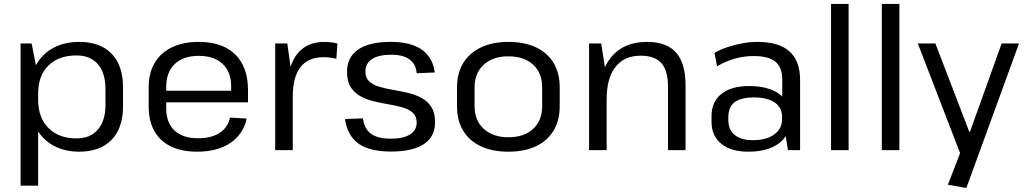

<svg xmlns="http://www.w3.org/2000/svg" viewBox="-20 -760 5187 972"><path d="M379.9 7.9Q305.6 7.9 249.5 -23.5Q193.4 -54.8 162.5 -112Q131.6 -169.1 131.5 -246V-298.4Q131.6 -375.3 162.7 -431.2Q193.7 -487 249.7 -517.5Q305.7 -547.9 381.1 -547.9Q487.1 -547.9 545 -488.1Q602.8 -428.3 602.8 -318.6V-221.4Q602.8 -111.7 544.7 -51.9Q486.5 7.9 379.9 7.9ZM84.2 -540H140.1L173.1 -372.3V180H84.2ZM367.7 -59.4Q437.2 -59.4 475.6 -104.1Q513.9 -148.8 513.9 -228.6V-309.2Q513.9 -390.7 475.6 -435Q437.2 -479.3 367.7 -479.3Q276.9 -479.3 225 -428.1Q173.1 -377 173.1 -286.6V-255.7Q173.1 -164.4 225.3 -111.9Q277.6 -59.4 367.7 -59.4Z M978 7.9Q899.9 7.9 845.1 -18.7Q790.3 -45.2 761.5 -96.4Q732.7 -147.6 732.7 -220.5V-319.5Q732.7 -390.7 763.2 -441.9Q793.6 -493.1 850.4 -520.5Q907.1 -547.9 985.9 -547.9Q1106.1 -547.9 1170.8 -484.4Q1235.5 -420.8 1235.5 -304.5V-242.1H804.5V-300.6H1164.2L1150.1 -277.6V-324.4Q1150.1 -396.4 1106.7 -436.8Q1063.3 -477.2 987.1 -477.2Q908.1 -477.2 864.8 -435.9Q821.5 -394.7 821.5 -320.1V-211.9Q821.5 -138.4 863.5 -99.2Q905.5 -60.1 982.1 -60.1Q1050.3 -60.1 1092.1 -87.4Q1133.9 -114.7 1144.3 -164.8L1229 -159.7Q1211.1 -79.3 1145.3 -35.7Q1079.6 7.9 978 7.9Z M1373.2 -540H1434.5L1462.1 -341.6V0H1373.2ZM1434.1 -297Q1434.1 -420.5 1482.5 -484.2Q1530.8 -547.9 1622.3 -547.9Q1638.4 -547.9 1655.2 -545.8Q1671.9 -543.8 1688.2 -539.6L1682.8 -462.2Q1652.8 -470.4 1617.6 -470.4Q1540.9 -470.4 1501.5 -420.6Q1462.1 -370.8 1462.1 -270.7Z M1959.2 7.2Q1851.4 7.2 1795.1 -32.7Q1738.9 -72.7 1726.5 -157.4L1817.7 -160.7Q1823.6 -108.2 1858 -83Q1892.3 -57.9 1958.3 -57.9Q2020.9 -57.9 2055.1 -79Q2089.4 -100.1 2089.4 -139Q2089.4 -171.4 2070.1 -188.9Q2050.9 -206.5 2019.5 -215.7Q1988.2 -225 1950.6 -231.3Q1913.1 -237.7 1875.6 -246.3Q1838 -255 1806.6 -271.8Q1775.3 -288.6 1756 -318.1Q1736.8 -347.5 1736.8 -396.7Q1736.8 -470.9 1793.4 -509.5Q1849.9 -548.1 1959.5 -548.1Q2025.9 -548.1 2072.6 -530.8Q2119.4 -513.5 2146.8 -478.9Q2174.2 -444.4 2181 -393.2L2089.5 -389Q2085.9 -435.3 2053.2 -459.1Q2020.5 -483 1960.7 -483Q1897.5 -483 1863.7 -461.1Q1829.9 -439.2 1829.9 -398.5Q1829.9 -366.1 1849.1 -348.2Q1868.4 -330.3 1899.8 -320.9Q1931.1 -311.6 1968.7 -305.3Q2006.2 -298.9 2043.7 -290.2Q2081.3 -281.5 2112.6 -265Q2144 -248.6 2163.2 -219.1Q2182.5 -189.6 2182.5 -140.5Q2182.5 -68.1 2125.7 -30.4Q2068.9 7.2 1959.2 7.2Z M2553.5 7.9Q2472.5 7.9 2414.2 -19.5Q2355.9 -46.9 2324.8 -98.5Q2293.7 -150.1 2293.7 -221.4V-318.6Q2293.7 -389.9 2325.2 -441.1Q2356.8 -492.2 2415.1 -520.1Q2473.4 -547.9 2553.5 -547.9Q2634.7 -547.9 2693 -520.5Q2751.3 -493.1 2782.4 -441.5Q2813.5 -389.9 2813.5 -318.6V-221.4Q2813.5 -150.1 2782.4 -98.5Q2751.3 -46.9 2693 -19.5Q2634.7 7.9 2553.5 7.9ZM2553.5 -65.1Q2632.8 -65.1 2678.7 -107.3Q2724.7 -149.5 2724.7 -222.1V-317.9Q2724.7 -390.7 2678.7 -432.8Q2632.8 -474.9 2553.5 -474.9Q2475.3 -474.9 2428.9 -432.4Q2382.5 -389.9 2382.5 -317.9V-222.1Q2382.5 -150.3 2428.9 -107.7Q2475.3 -65.1 2553.5 -65.1Z M3361.8 -319.5Q3361.8 -402.2 3328.4 -440.2Q3295 -478.1 3223.2 -478.1Q3140.2 -478.1 3095.7 -421Q3051.1 -363.9 3051.1 -256.7L3011.8 -186.7V-253.2Q3011.8 -396 3075 -471.9Q3138.3 -547.9 3255.6 -547.9Q3355.1 -547.9 3402.9 -493.7Q3450.7 -439.5 3450.7 -326V0H3361.8ZM2962.2 -540H3023.5L3051.1 -363.4V0H2962.2Z M3940.2 -179.2V-355.9Q3940.2 -419 3905.6 -447.6Q3870.9 -476.3 3794.8 -476.3Q3746.2 -476.3 3699.1 -462.8Q3651.9 -449.4 3610.3 -424.3L3597 -491.7Q3623.9 -508.4 3660.7 -520.8Q3697.5 -533.2 3737.7 -540.6Q3777.9 -547.9 3814.6 -547.9Q3922.7 -547.9 3976.5 -500Q4030.4 -452.1 4030.4 -355.9V0H3969ZM3767.2 7.9Q3680.7 7.9 3631.4 -32.1Q3582.1 -72.2 3582.1 -143.2V-172.3Q3582.1 -244.3 3631.8 -284.4Q3681.5 -324.4 3771.9 -324.4Q3867.1 -324.4 3922.5 -286.1Q3978 -247.9 3978 -176.8V-145.9Q3978 -73.8 3921.7 -33Q3865.4 7.9 3767.2 7.9ZM3791.7 -50.3Q3859.4 -50.3 3899.2 -79.1Q3939 -107.9 3939 -155.7V-170.2Q3939 -216.1 3901.5 -241.5Q3863.9 -266.8 3796.2 -266.8Q3734.2 -266.8 3700.7 -243.9Q3667.1 -221 3667.1 -165.8V-153Q3667.1 -102.9 3699.8 -76.6Q3732.4 -50.3 3791.7 -50.3Z M4276.1 -740V0H4187.2V-740Z M4533.1 -740V0H4444.2V-740Z M4778.8 175.1 4854.5 -21.5 4845.9 29.3 4626.4 -540H4715.4L4886.7 -93.3H4890.7L5050.8 -540H5138.8L4872.2 191.6Z"/></svg>

Font: Pathway Extreme 8pt Thin
Style: Regular
Weight: 100
Version: Version 1.001;gftools[0.9.26]